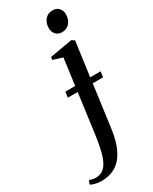

<svg xmlns="http://www.w3.org/2000/svg" viewBox="-372 -778 867 1087"><g transform="rotate(-30 61.5 -234.0)"><path d="M-55 253.5Q-76 253.5 -94.8 248.8Q-113.5 244 -125.5 237L-115.5 213Q-107.5 216 -96.5 218.5Q-85.5 221 -75.5 221Q-48 221 -28.5 207.8Q-9 194.5 4.5 167.8Q18 141 27.5 100Q37 59 44.5 3L78.5 -251H14L19 -287.5H83.5L106.5 -461L44.5 -480L47.5 -498L194 -523.5L212 -511L181.5 -287.5H249.5L244.5 -251H177L139.5 26Q129 104 103.5 154.5Q78 205 38.2 229.2Q-1.5 253.5 -55 253.5ZM172 -588Q146.5 -588 132 -604.5Q117.5 -621 117.5 -644.5Q117.5 -679.5 136.2 -701Q155 -722.5 185 -722.5Q213 -722.5 227 -705.8Q241 -689 241 -666Q241 -631.5 222.2 -609.8Q203.5 -588 172 -588Z"/></g></svg>

Font: Merriweather 120pt
Style: Italic
Weight: 400
Italic angle: -7.8°
Version: Version 2.101